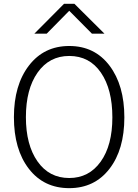

<svg xmlns="http://www.w3.org/2000/svg" viewBox="-20 -979 732 1017"><path d="M53.7 -358.4Q53.7 -528.3 133.3 -631.8Q212.9 -735.4 346.7 -735.4Q481.4 -735.4 560.1 -631.3Q638.7 -527.3 638.7 -357.4Q638.7 -186.5 559.6 -84.5Q480.5 17.6 346.7 17.6Q211.9 17.6 132.8 -85Q53.7 -187.5 53.7 -358.4ZM117.2 -358.4Q117.2 -211.9 178.7 -124Q240.2 -36.1 346.7 -36.1Q451.2 -36.1 513.2 -122.6Q575.2 -209 575.2 -357.4Q575.2 -505.9 514.6 -594.2Q454.1 -682.6 346.7 -682.6Q241.2 -682.6 179.2 -594.7Q117.2 -506.8 117.2 -358.4ZM162.1 -800.8 319.3 -959H374L533.2 -800.8H466.8L346.7 -921.9L227.5 -800.8Z"/></svg>

Font: Gothic A1 Light
Style: Regular
Weight: 300
Version: Version 2.50